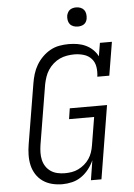

<svg xmlns="http://www.w3.org/2000/svg" viewBox="-62 -983 723 1037"><g transform="rotate(-5 300.0 -464.5)"><path d="M234 8Q205 8 177.5 1Q150 -6 128 -21.5Q106 -37 91.5 -60Q77 -83 71 -109.5Q65 -136 65.5 -165Q66 -194 71 -223L125 -548Q129 -573 136.5 -598Q144 -623 157.5 -646Q171 -669 190.5 -688.5Q210 -708 233.5 -721Q257 -734 282.5 -738.5Q308 -743 333 -743Q358 -743 381.5 -739Q405 -735 426 -725Q447 -715 463.5 -699Q480 -683 490 -663L502 -735H567L537 -554H472Q476 -580 472 -606.5Q468 -633 451.5 -651.5Q435 -670 410 -677.5Q385 -685 358 -685Q339 -685 318.5 -681.5Q298 -678 279.5 -669.5Q261 -661 244.5 -646.5Q228 -632 216.5 -614.5Q205 -597 198.5 -577.5Q192 -558 188 -539L134 -213Q131 -193 130.5 -172.5Q130 -152 134.5 -132.5Q139 -113 149.5 -97Q160 -81 176 -70Q192 -59 212 -54.5Q232 -50 252 -50Q252 -50 252 -50Q252 -50 252 -50Q271 -50 289.5 -53Q308 -56 325.5 -64.5Q343 -73 358.5 -86Q374 -99 385 -115.5Q396 -132 402 -150Q408 -168 411 -187L436 -339H300L309 -397H511L446 0H389L406 -107Q395 -82 377.5 -59.5Q360 -37 337 -21Q314 -5 287 1.5Q260 8 234 8ZM391 -833Q378 -833 366.5 -837.5Q355 -842 348 -851Q341 -860 339 -872.5Q337 -885 339 -898Q341 -906 345.5 -914.5Q350 -923 357.5 -928Q365 -933 373.5 -935Q382 -937 391 -937Q403 -937 414.5 -932.5Q426 -928 433 -919Q440 -910 442 -897.5Q444 -885 442 -872Q441 -864 436.5 -855.5Q432 -847 424.5 -842Q417 -837 408 -835Q399 -833 391 -833Z"/></g></svg>

Font: Iosevka Etoile Light Oblique
Style: Regular
Weight: 300
Italic angle: -9°
Designer: Belleve Invis
Foundry: Belleve Invis
Version: Version 15.5.2; ttfautohint (v1.8.4)